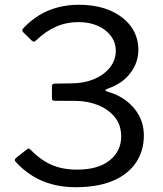

<svg xmlns="http://www.w3.org/2000/svg" viewBox="-20 -772 681 802"><path d="M76.8 -637.6Q69.7 -644.9 76.8 -653.4Q108.1 -686.9 144.3 -708.7Q180.6 -730.5 221.7 -741.3Q262.8 -752 308.2 -752Q385.5 -752 441.3 -727.5Q497 -703 527.5 -660.7Q557.9 -618.3 557.9 -564.1Q557.9 -510.3 524.4 -466.6Q491 -422.8 431.4 -402.2Q420.4 -398.2 420.2 -395Q420.1 -391.7 431.1 -388.4Q472.4 -377.3 506.5 -351.8Q540.6 -326.3 560.8 -289.3Q580.9 -252.2 580.9 -205.1Q580.9 -143.3 549 -94.3Q517 -45.3 453.5 -17.7Q390.1 10 294.7 10Q244.6 10 199.7 -1.7Q154.7 -13.4 116.3 -37Q77.9 -60.6 45.4 -96Q41.3 -101.2 42 -105Q42.7 -108.9 48.3 -113.4L91.3 -147.2Q97.7 -152.5 100.9 -151.4Q104.2 -150.3 106.7 -147.5Q137 -116.5 167.1 -98.2Q197.2 -79.9 230.3 -71.6Q263.5 -63.4 301.7 -63.4Q390 -63.4 438.1 -102.1Q486.2 -140.8 486.2 -201.8Q486.2 -250.4 459.1 -283.3Q431.9 -316.1 388.7 -333.2Q345.5 -350.2 297.6 -350.5L209.2 -351Q196.9 -351 196.9 -360.8V-412.9Q196.9 -421.8 209.2 -422.7L280.6 -423.8Q332.9 -424.3 374.2 -442.1Q415.5 -459.8 439.6 -490.6Q463.7 -521.3 463.7 -560Q463.7 -593.7 444 -620.7Q424.3 -647.8 389.2 -663.8Q354 -679.7 308.5 -679.7Q256.8 -679.7 213 -660.1Q169.3 -640.5 130.4 -602.9Q125.6 -598.1 121.8 -598Q118.1 -597.8 112.2 -602.7L76.8 -637.6Z"/></svg>

Font: Libre Franklin Thin
Style: Regular
Weight: 100
Designer: Pablo Impallari, Rodrigo Fuenzalida, Nhung Nguyen
Foundry: Impallari Type
Version: Version 3.000